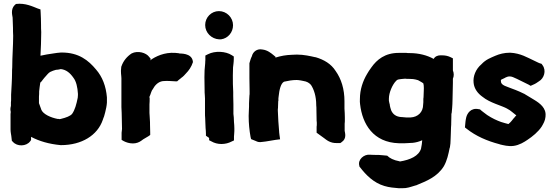

<svg xmlns="http://www.w3.org/2000/svg" viewBox="-20 -775 2948 1020"><path d="M36 -87C36 -73 39 -61 40 -53C41 -47 42 -35 43 -27L48 -22C71 5 120 3 140 -24L145 -31V-48C189 -25 239 -10 302 -4H304C414 -4 498 -56 526 -138C528 -143 530 -151 533 -157L539 -179C543 -195 547 -213 548 -230V-258C543 -317 524 -367 490 -406C450 -454 399 -496 308 -496H304C299 -495 292 -495 283 -494L263 -491C240 -488 218 -484 195 -479C197 -519 199 -561 199 -603V-605C198 -617 198 -630 198 -643C198 -667 197 -686 196 -708L195 -725L180 -730C154 -740 115 -760 65 -754L58 -748C35 -725 46 -692 47 -682C47 -663 49 -645 49 -627C49 -614 49 -600 50 -585C50 -532 45 -476 45 -417C44 -408 44 -397 44 -389C44 -352 41 -311 39 -272V-250C39 -243 39 -237 38 -232V-213C37 -208 33 -197 37 -181V-179C37 -174 36 -171 36 -169ZM187 -227V-262C188 -272 188 -279 188 -290C190 -305 191 -320 194 -336C198 -339 205 -347 207 -351C208 -352 210 -355 215 -361C229 -376 237 -388 247 -393C257 -398 266 -401 277 -404C286 -404 294 -406 303 -408C331 -405 352 -388 370 -362C385 -343 392 -311 394 -277V-270C394 -267 393 -261 393 -256C386 -221 378 -191 363 -170C354 -159 332 -150 302 -143C299 -142 299 -143 296 -142L293 -143H287C250 -150 209 -168 199 -193V-194C196 -201 193 -212 187 -227Z M624 -417C620 -391 625 -374 625 -359V-206C626 -184 627 -167 627 -146C627 -129 628 -112 628 -99V-97C629 -91 627 -81 626 -70V-32L638 -25C650 -19 666 -13 686 -13C704 -13 719 -19 730 -27L741 -35C750 -40 760 -46 768 -51L778 -58V-69C778 -84 777 -99 777 -112C777 -122 777 -130 776 -142C776 -155 774 -165 774 -175V-220C775 -231 775 -243 775 -251V-254L774 -257V-261C780 -272 784 -293 791 -300C802 -321 819 -340 844 -344C873 -347 895 -343 911 -343H921L929 -350C932 -353 938 -357 943 -361V-362H944C954 -369 961 -377 968 -385C983 -400 997 -420 1005 -445L1004 -452C996 -494 938 -490 932 -491L931 -492C872 -501 825 -485 787 -461C783 -458 783 -458 778 -454L781 -462L773 -472C757 -495 712 -508 679 -491C655 -475 635 -452 625 -422L624 -420Z M1066 -365C1066 -346 1067 -311 1067 -293C1067 -286 1067 -281 1068 -271C1068 -267 1068 -261 1069 -252V-173C1069 -165 1069 -159 1070 -148C1070 -133 1072 -109 1072 -98V-96C1073 -87 1074 -74 1074 -65V-54L1090 -43C1090 -43 1091 -42 1091 -41V-30L1103 -24C1118 -15 1137 -10 1156 -10C1177 -10 1195 -15 1210 -23L1223 -29V-50C1223 -58 1225 -66 1225 -79V-93C1225 -105 1224 -116 1223 -127L1222 -150V-151C1221 -159 1220 -165 1220 -170V-221C1220 -235 1219 -252 1219 -264V-286C1217 -309 1217 -347 1217 -374C1217 -387 1218 -402 1218 -417C1219 -427 1222 -445 1222 -461V-475L1211 -482C1179 -503 1122 -506 1085 -487L1071 -480V-456C1071 -453 1070 -449 1070 -438C1067 -415 1066 -390 1066 -365ZM1070 -642C1070 -601 1104 -568 1144 -566H1154C1192 -571 1218 -604 1218 -641C1218 -682 1184 -716 1143 -716C1103 -716 1070 -683 1070 -642Z M1301 -159C1301 -118 1305 -82 1311 -48L1314 -36L1341 -25C1346 -22 1358 -18 1372 -21C1397 -23 1427 -30 1444 -32L1468 -35L1465 -56C1464 -63 1463 -69 1463 -73V-75C1460 -112 1457 -148 1456 -187V-195C1457 -198 1457 -206 1457 -208C1457 -216 1458 -225 1458 -236V-237L1459 -240V-252C1459 -254 1459 -253 1460 -261C1464 -300 1472 -332 1489 -341C1512 -346 1532 -350 1556 -350C1564 -350 1568 -349 1575 -348H1576L1591 -345C1611 -342 1622 -335 1632 -324C1648 -300 1660 -263 1660 -217V-215C1661 -208 1661 -200 1661 -192C1661 -172 1662 -154 1662 -136V-133C1663 -129 1663 -124 1663 -118C1663 -112 1663 -106 1662 -102V-70L1702 -41C1713 -33 1734 -13 1772 -15H1788L1795 -20C1824 -39 1812 -71 1811 -80V-118C1812 -124 1812 -132 1812 -137V-151C1812 -168 1811 -182 1810 -198V-237C1810 -302 1793 -356 1763 -398C1739 -436 1701 -458 1657 -471H1655C1628 -477 1595 -485 1557 -485C1546 -485 1539 -484 1532 -484C1498 -483 1473 -478 1443 -469L1444 -473L1432 -483C1421 -492 1401 -509 1374 -512C1345 -518 1323 -499 1318 -476C1312 -465 1309 -452 1305 -439V-360C1305 -335 1306 -315 1306 -291V-275L1305 -267V-266C1305 -256 1303 -241 1303 -226V-209C1303 -195 1301 -177 1301 -159Z M1889 106 1890 111 1893 114C1923 153 1964 196 2022 213C2048 221 2075 223 2099 225H2101C2112 225 2123 225 2135 224C2158 221 2175 213 2188 210H2190L2192 209C2245 187 2303 165 2338 108C2355 78 2362 45 2369 10L2370 9L2373 -14V-16C2373 -20 2374 -28 2374 -38C2374 -46 2375 -56 2375 -65C2375 -75 2376 -86 2376 -98C2376 -104 2377 -111 2377 -113V-117C2377 -131 2378 -146 2378 -161V-169C2378 -171 2379 -173 2380 -178V-179L2382 -201C2383 -215 2384 -230 2384 -245C2384 -270 2386 -307 2386 -335V-357C2392 -370 2392 -386 2386 -401V-465L2372 -472C2359 -478 2345 -481 2329 -481H2318C2307 -481 2291 -476 2284 -462C2250 -481 2206 -493 2156 -493C2149 -493 2144 -493 2139 -494H2098C2025 -494 1982 -458 1953 -417C1943 -404 1936 -392 1930 -382C1908 -345 1892 -300 1892 -249C1891 -240 1892 -228 1893 -221C1905 -116 1963 -18 2099 -14H2131C2137 -14 2141 -14 2150 -15C2157 -15 2164 -16 2168 -16H2171C2190 -18 2205 -22 2223 -30C2222 -15 2220 0 2217 13V14C2205 54 2159 74 2104 83L2103 82C2070 76 2050 65 2037 52C2021 50 2000 49 1991 48H1987C1973 48 1961 48 1946 47C1915 43 1879 72 1889 106ZM2046 -240V-251C2046 -283 2065 -326 2084 -345H2085V-346C2090 -353 2097 -354 2132 -357C2134 -357 2141 -356 2142 -356H2152C2159 -356 2163 -355 2174 -355C2181 -354 2193 -352 2201 -349L2217 -340C2221 -338 2225 -335 2229 -332C2230 -329 2230 -325 2231 -321C2233 -303 2230 -281 2230 -258C2229 -254 2229 -248 2229 -245V-232C2229 -230 2228 -226 2228 -220C2228 -179 2200 -153 2161 -151H2136C2135 -151 2133 -152 2126 -152C2120 -153 2116 -153 2116 -153H2112C2084 -155 2067 -168 2058 -189C2055 -198 2051 -212 2051 -215V-218C2049 -226 2047 -233 2046 -240Z M2450 -98 2459 -91C2508 -52 2568 -26 2633 -9H2634L2635 -8C2653 -4 2680 4 2709 0C2739 -4 2766 -21 2782 -32C2809 -50 2839 -74 2858 -103C2867 -119 2876 -133 2878 -155V-158C2883 -201 2847 -227 2819 -244C2801 -256 2781 -266 2766 -276L2765 -277H2764C2748 -285 2734 -291 2719 -297C2670 -317 2641 -320 2641 -344V-347C2640 -351 2641 -352 2662 -361L2663 -362C2670 -365 2677 -369 2687 -369C2700 -369 2708 -364 2726 -356C2745 -346 2766 -337 2789 -325L2799 -319L2810 -324C2825 -330 2833 -336 2843 -343C2870 -358 2884 -400 2862 -429L2857 -436C2841 -440 2839 -443 2817 -453C2782 -469 2746 -492 2691 -495H2689C2659 -495 2633 -488 2612 -479C2587 -468 2561 -459 2538 -434C2507 -408 2492 -369 2496 -335C2499 -303 2519 -278 2543 -261C2583 -228 2644 -215 2676 -197V-196H2677C2691 -190 2709 -172 2723 -162C2722 -160 2718 -157 2716 -155L2715 -153C2705 -143 2701 -135 2691 -125C2686 -121 2682 -117 2681 -116C2671 -118 2656 -123 2642 -127C2620 -135 2595 -146 2568 -164C2553 -176 2540 -184 2530 -194L2523 -195C2481 -204 2462 -172 2457 -152C2453 -136 2452 -120 2451 -109Z"/></svg>

Font: Hussar Pisanka
Style: Blk
Weight: 700
Designer: Robert Jablonski
Foundry: Cannot Into Space Fonts
Version: Version 1.070